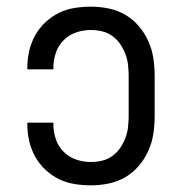

<svg xmlns="http://www.w3.org/2000/svg" viewBox="-20 -548 540 576"><path d="M253 8Q228 8 203 4Q178 0 156 -11Q134 -22 115.5 -39.5Q97 -57 85 -79Q73 -101 67.5 -125.5Q62 -150 62 -175V-180H140V-177Q140 -154 147 -132Q154 -110 170 -93.5Q186 -77 208 -69.5Q230 -62 253 -62Q270 -62 286.5 -66Q303 -70 317 -80Q331 -90 340.5 -104Q350 -118 356 -133.5Q362 -149 364 -166Q366 -183 366 -200V-320Q366 -337 364 -354Q362 -371 356 -386.5Q350 -402 340.5 -416Q331 -430 317 -440Q303 -450 286.5 -454Q270 -458 253 -458Q230 -458 208 -450.5Q186 -443 170 -426.5Q154 -410 147 -388Q140 -366 140 -343V-340H62V-345Q62 -370 67.5 -394.5Q73 -419 85 -441Q97 -463 115.5 -480.5Q134 -498 156 -509Q178 -520 203 -524Q228 -528 253 -528Q280 -528 306.5 -522.5Q333 -517 356 -503.5Q379 -490 396.5 -469.5Q414 -449 425 -424.5Q436 -400 440 -373.5Q444 -347 444 -320V-200Q444 -173 440 -146.5Q436 -120 425 -95.5Q414 -71 396.5 -50.5Q379 -30 356 -16.5Q333 -3 306.5 2.5Q280 8 253 8Z"/></svg>

Font: Iosevka Fixed
Style: Regular
Weight: 400
Monospace: yes
Designer: Belleve Invis
Foundry: Belleve Invis
Version: Version 33.2.4